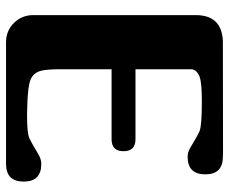

<svg xmlns="http://www.w3.org/2000/svg" viewBox="-80 -660 741 620"><g transform="rotate(90 290.0 -350.5)"><path d="M509.8 -113.8Q566.9 -113.8 566.9 -57.1Q566.9 0 509.8 0H116.7Q80.1 0 54.7 -25.4Q29.3 -51.3 29.3 -87.9V-612.8Q29.3 -695.8 111.8 -700.2L473.6 -700.7L486.8 -700.2Q543.5 -700.2 543.5 -643.6Q543.5 -586.4 486.8 -586.4Q473.1 -586.4 460.4 -593.3L454.6 -596.7Q417 -619.6 403.8 -625Q385.7 -632.3 307.6 -632.3Q248 -632.3 228 -625Q204.1 -615.2 204.1 -596.2V-418H430.2Q468.8 -418 468.8 -379.4Q468.8 -340.8 430.2 -340.8H204.1V-175.3Q204.1 -135.3 208.5 -115.2Q212.9 -95.2 226.6 -85.4Q235.4 -78.6 251 -75.2Q261.7 -72.8 267.1 -72.3Q302.7 -68.4 345.2 -67.9H357.9Q408.7 -67.9 426.8 -75.2Q439.9 -81.1 478 -104L483.4 -106.9Q496.6 -113.8 509.8 -113.8Z"/></g></svg>

Font: inglobal
Style: Bold
Weight: 700
Designer: Andrey Kochetov, Denis Davydov, Evgeny Yurtaev
Foundry: inglobal.ru
Version: Version 1.00 September 25, 2014, initial release